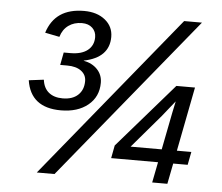

<svg xmlns="http://www.w3.org/2000/svg" viewBox="-50 -751 935 807"><g transform="rotate(5 417.0 -347.0)"><path d="M202.6 -512.2H230.5Q277.8 -512.2 303.2 -532.5Q328.6 -552.7 328.6 -587.9Q328.6 -611.3 312.5 -626.7Q296.4 -642.1 268.6 -642.1Q235.4 -642.1 211.7 -625Q188 -607.9 178.7 -576.2L117.7 -588.4Q134.3 -641.1 173.1 -667.5Q211.9 -693.8 273.4 -693.8Q327.6 -693.8 361.8 -666.3Q396 -638.7 396 -594.7Q396 -551.3 369.4 -523.9Q342.8 -496.6 289.6 -485.8V-484.9Q325.2 -478.5 347.2 -455.3Q369.1 -432.1 369.1 -398.9Q369.1 -339.8 325.7 -304.4Q282.2 -269 211.4 -269Q84 -269 66.4 -383.3L129.4 -391.1Q133.8 -356 156 -337.9Q178.2 -319.8 214.4 -319.8Q256.3 -319.8 279.5 -341.6Q302.7 -363.3 302.7 -400.4Q302.7 -426.8 281.2 -442.9Q259.8 -459 222.2 -459H192.4ZM770.5 -688 208.5 0H133.8L695.3 -688ZM701.7 -87.4 684.6 -0.5H620.6L637.7 -87.4H439.9L450.2 -141.6L686.5 -413.6H765.1L712.4 -142.6H773.4L762.7 -87.4ZM689.5 -348.6Q676.3 -332 663.1 -315.7Q649.9 -299.3 636.7 -282.7L517.1 -142.6H648.4L679.2 -299.8Z"/></g></svg>

Font: Arimo
Style: Italic
Weight: 400
Italic angle: -12°
Designer: Steve Matteson
Foundry: Monotype Imaging Inc.
Version: Version 1.33